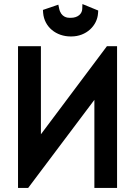

<svg xmlns="http://www.w3.org/2000/svg" viewBox="-20 -928 667 948"><path d="M192 -879 193 -864C199 -794 258 -748 329 -748H332C407 -748 460 -802 464 -862L465 -876L387 -908L386 -883C385 -861 366 -840 329 -840H324C314 -840 281 -842 272 -886L268 -905ZM508 -700 182 -265V-700H69V0H119L446 -435V0H558V-700Z"/></svg>

Font: Mint Spirit No2
Style: Bold
Weight: 700
Designer: HARENDAL Hirwen
Foundry: Arkandis Digital Foundry.
Version: Version 1.004;FFEdit